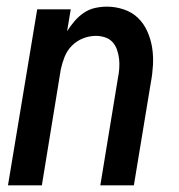

<svg xmlns="http://www.w3.org/2000/svg" viewBox="-20 -558 540 578"><path d="M4 0 92 -530H193L182 -464Q192 -480 204.5 -494.5Q217 -509 232.5 -519.5Q248 -530 266 -534Q284 -538 302 -538Q328 -538 353 -529.5Q378 -521 395.5 -504Q413 -487 423.5 -463.5Q434 -440 438 -414.5Q442 -389 440.5 -362Q439 -335 434 -309L383 0H282L335 -323Q338 -337 339 -352Q340 -367 338.5 -380.5Q337 -394 332.5 -407.5Q328 -421 319 -431Q310 -441 296.5 -445.5Q283 -450 269 -450Q249 -450 230 -442.5Q211 -435 196.5 -420.5Q182 -406 174.5 -387Q167 -368 163 -349L106 0Z"/></svg>

Font: Iosevka Curly Semibold Oblique
Style: Regular
Weight: 600
Italic angle: -9°
Monospace: yes
Designer: Belleve Invis
Foundry: Belleve Invis
Version: Version 11.1.0; ttfautohint (v1.8.3)